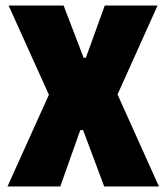

<svg xmlns="http://www.w3.org/2000/svg" viewBox="-20 -617 598 691"><path d="M7 54 156 -276 11 -597H209L281 -409H289L357 -597H547L403 -277L552 54H355L279 -149H269L197 54Z"/></svg>

Font: Farlight84_Sys_V01
Style: Bold
Weight: 700
Designer: Monotype Design Team, Nadine Chahine and Nizar Qandah
Foundry: Monotype Imaging Inc.
Version: Version 2.004;October 31, 2024;FontCreator 14.0.0.2814 64-bi